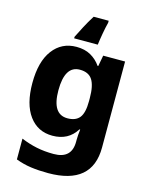

<svg xmlns="http://www.w3.org/2000/svg" viewBox="-144 -856 925 1186"><g transform="rotate(15 318.5 -263.0)"><path d="M307 -428Q363 -428 387 -391Q411 -354 411 -274V-254Q411 -180 386.5 -149Q362 -118 309 -118Q211 -118 211 -271Q211 -428 307 -428ZM251 -559Q156 -559 100 -484.5Q44 -410 44 -273Q44 -138 98.5 -64Q153 10 247 10Q349 10 399 -71H404Q399 -34 399 -3V8Q399 117 284 117Q225 117 174.5 106.5Q124 96 74 75V208Q121 226 171 233Q221 240 282 240Q563 240 563 1V-549H423L410 -479H406Q380 -516 342 -537.5Q304 -559 251 -559ZM400 -766H304Q278 -725 258.5 -687.5Q239 -650 222 -616V-606H373Q377 -638 384.5 -680.5Q392 -723 400 -753Z"/></g></svg>

Font: Noto Sans UI Extra
Style: Regular
Weight: 800
Designer: Monotype Design Team
Foundry: Monotype Imaging Inc.
Version: Version 1.901